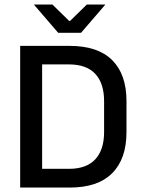

<svg xmlns="http://www.w3.org/2000/svg" viewBox="-20 -846 638 866"><path d="M139.5 0V-84.5H291Q370 -84.5 409.8 -127.5Q449.5 -170.5 449.5 -250.5V-389.5Q449.5 -470 409.8 -512.8Q370 -555.5 291 -555.5H139V-639H294.5Q421.5 -639 486 -574.8Q550.5 -510.5 550.5 -390V-250Q550.5 -129.5 486 -64.8Q421.5 0 294.5 0ZM71 0V-639H170V0ZM242.5 -698 134 -824V-825.5H216.5L292 -751.5H296L371.5 -825.5H454V-824L345.5 -698Z"/></svg>

Font: Anek Latin Medium
Style: Regular
Weight: 500
Designer: Yesha Goshar
Foundry: Ek Type
Version: Version 1.003